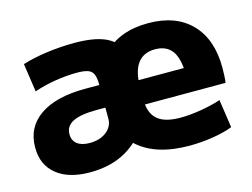

<svg xmlns="http://www.w3.org/2000/svg" viewBox="-79 -661 1055 803"><g transform="rotate(-15 448.5 -260.0)"><path d="M251 -109Q281 -109 303.5 -119Q326 -129 339 -146.5Q352 -164 352 -186V-235H316Q246 -235 212 -218.5Q178 -202 178 -166Q178 -139 197 -124Q216 -109 251 -109ZM221 10Q129 10 77 -32Q25 -74 25 -149Q25 -237 94.5 -285Q164 -333 291 -333H352Q352 -363 345.5 -379Q339 -395 322 -401Q305 -407 274 -407Q230 -407 180.5 -399Q131 -391 88 -376L70 -499Q118 -514 177.5 -522Q237 -530 297 -530Q377 -530 424.5 -510.5Q472 -491 493 -447Q514 -403 514 -329V-290Q514 -199 478 -131.5Q442 -64 376.5 -27Q311 10 221 10ZM651 10Q506 10 428.5 -60Q351 -130 351 -260Q351 -386 421.5 -458Q492 -530 615 -530Q735 -530 801.5 -461.5Q868 -393 868 -270Q868 -253 867 -233Q866 -213 864 -205H444V-310H734L713 -278Q713 -350 689 -383.5Q665 -417 615 -417Q565 -417 539.5 -382.5Q514 -348 514 -277V-227Q514 -168 545.5 -140.5Q577 -113 645 -113Q687 -113 736.5 -121.5Q786 -130 821 -142L839 -20Q803 -6 752.5 2Q702 10 651 10Z"/></g></svg>

Font: M PLUS 1 ExtraBold
Style: Regular
Weight: 800
Designer: Coji Morishita
Foundry: UNDERFOREST DESIGN
Version: Version 1.001